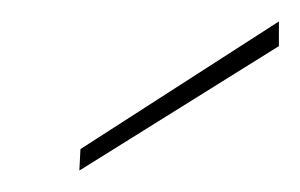

<svg xmlns="http://www.w3.org/2000/svg" viewBox="-20 -702 280 179"><path d="M54 -543 55 -563 240 -682V-659Z"/></svg>

Font: DM Sans 17pt Thin
Style: Italic
Weight: 250
Italic angle: -10°
Version: Version 4.004;gftools[0.9.30]